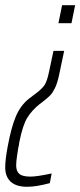

<svg xmlns="http://www.w3.org/2000/svg" viewBox="-70 -530 308 736"><path d="M154 -441 168 -510H218L204 -441ZM-50 112Q-50 81 -40 29Q-27 -41 -9.5 -83Q8 -125 40 -151L69 -173Q93 -191 102 -206Q111 -221 118 -255L135 -335H176L157 -245Q150 -211 140.5 -192Q131 -173 122 -164Q113 -155 94 -140L82 -131Q52 -107 34.5 -78.5Q17 -50 4 15Q2 31 0 37Q-1 44 -4.5 66.5Q-8 89 -8 104Q-8 126 4 136.5Q16 147 47 147Q71 147 128 135L121 172Q69 186 34 186Q-8 186 -29 166.5Q-50 147 -50 112Z"/></svg>

Font: Saira Ultra Condensed ExLight
Style: Italic
Weight: 200
Width: 1
Italic angle: -12°
Designer: Hector Gatti with collaboration of the Omnibus-Type team
Foundry: Omnibus-Type
Version: Version 1.001; ttfautohint (v1.8)